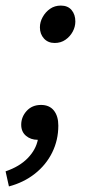

<svg xmlns="http://www.w3.org/2000/svg" viewBox="-50 -498 324 688"><path d="M146 -344Q122 -344 107.5 -360Q93 -376 93 -400Q93 -419 103 -437Q113 -455 129.5 -466.5Q146 -478 168 -478Q193 -478 206.5 -462Q220 -446 220 -421Q220 -402 210.5 -384.5Q201 -367 184.5 -355.5Q168 -344 146 -344ZM-18 170 -30 116Q20 99 49.5 68.5Q79 38 86 1L95 -80L122 -12Q115 -5 104.5 -1Q94 3 85 3Q60 3 43 -11.5Q26 -26 26 -51Q26 -79 45.5 -100.5Q65 -122 97 -122Q127 -122 143 -102Q159 -82 159 -48Q159 4 137 48.5Q115 93 75 124.5Q35 156 -18 170Z"/></svg>

Font: Source Sans 3 ExtraLight Medium
Style: Italic
Weight: 500
Italic angle: -11°
Version: Version 3.052;hotconv 1.1.0;makeotfexe 2.6.0